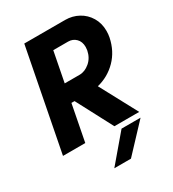

<svg xmlns="http://www.w3.org/2000/svg" viewBox="-217 -794 1006 1119"><g transform="rotate(-30 286.0 -234.0)"><path d="M126 -680H401Q449 -680 489.5 -658Q530 -636 554 -596Q578 -556 578 -505Q578 -482 574 -462Q557 -379 503 -324Q449 -269 373 -250L507 0H340L212 -243H191L144 0H-6ZM314 -361Q350 -361 382.5 -388.5Q415 -416 424 -462Q426 -478 426 -484Q426 -520 405 -541Q384 -562 353 -562H253L214 -361ZM369 33H497L329 212H217Z"/></g></svg>

Font: Teachers
Style: Bold Italic
Weight: 700
Designer: Alfredo Marco Pradil & Chank Diesel
Version: Version 0.009